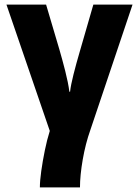

<svg xmlns="http://www.w3.org/2000/svg" viewBox="-20 -573 603 833"><path d="M153 240Q153 212 159 169Q165 126 174.5 79.5Q184 33 196 -5L8 -553H180L238 -357Q250 -316 263 -265Q276 -214 281 -175H284Q287 -203 299 -250.5Q311 -298 326 -349L385 -553H555L372 -9Q351 50 339 119Q327 188 327 240Z"/></svg>

Font: Noto Sans Mono SemiCondensed Black
Style: Regular
Weight: 900
Width: 4
Designer: Monotype Design Team
Foundry: Monotype Imaging Inc.
Version: Version 2.014; ttfautohint (v1.8.4.7-5d5b)